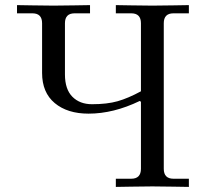

<svg xmlns="http://www.w3.org/2000/svg" viewBox="-20 -734 806 755"><path d="M46.9 -681.6V-713.9Q48.8 -713.9 106.9 -712.9Q165 -711.9 190.4 -711.9Q215.8 -711.9 273.9 -712.9Q332 -713.9 334 -713.9V-681.6H273.4Q235.4 -681.6 235.4 -642.6V-441.4Q235.4 -383.3 264.4 -353.8Q293.5 -324.2 341.8 -324.2Q400.9 -324.2 442.4 -335.9Q483.9 -347.7 534.2 -375V-642.6Q534.2 -681.6 496.1 -681.6H435.5V-713.9Q437.5 -713.9 495.6 -712.9Q553.7 -711.9 579.1 -711.9Q604.5 -711.9 662.6 -712.9Q720.7 -713.9 722.7 -713.9V-681.6H662.1Q624 -681.6 624 -642.6V-70.3Q624 -31.2 662.1 -31.2H722.7V1Q720.7 1 662.6 0Q604.5 -1 579.1 -1Q553.7 -1 495.6 0Q437.5 1 435.5 1V-31.2H496.1Q534.2 -31.2 534.2 -70.3V-334L529.3 -336.9Q426.3 -287.1 328.1 -287.1Q245.1 -287.1 195.3 -328.6Q145.5 -370.1 145.5 -447.3V-642.6Q145.5 -681.6 107.4 -681.6Z"/></svg>

Font: Theano Old Style
Style: Regular
Weight: 400
Designer: Alexey Kryukov
Version: Version 2.00